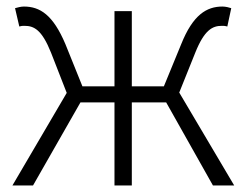

<svg xmlns="http://www.w3.org/2000/svg" viewBox="-20 -567 754 587"><path d="M528 -284 577 -406C605 -476 630 -488 658 -488C666 -488 668 -488 675 -486L687 -542C681 -544 670 -547 660 -547C612 -547 570 -522 534 -432L481 -303H383V-533H330V-303H232L180 -432C142 -522 102 -547 53 -547C44 -547 33 -544 26 -542L39 -486C46 -488 48 -488 55 -488C84 -488 108 -476 136 -406L184 -283L18 0H81L226 -254H330V0H383V-254H488L631 0H696Z"/></svg>

Font: Genne Gothic Light
Style: Regular
Weight: 300
Designer: Ryoko NISHIZUKA (kana & ideographs); Paul D. Hunt (Latin, Greek & Cyrillic); Wenlong ZHANG (bopomofo); Sandoll Communica
Foundry: Adobe Systems Incorporated
Version: Version 1.004;PS 1.004;hotconv 16.6.51;makeotf.lib2.5.65220